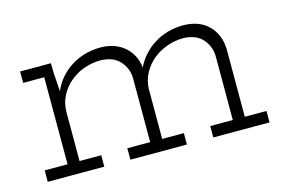

<svg xmlns="http://www.w3.org/2000/svg" viewBox="-60 -508 947 633"><g transform="rotate(-15 413.5 -191.5)"><path d="M228 0H35V-39H113V-336H41V-375H146L147 -339Q148 -322 149 -308.5Q150 -295 151 -278Q171 -325 214.5 -353.5Q258 -382 315 -383Q366 -383 398 -355.5Q430 -328 435 -283Q457 -328 499.5 -355Q542 -382 597 -383Q653 -383 684.5 -352Q716 -321 718 -271V-39H792V0H600V-39H677V-260Q675 -293 653.5 -316.5Q632 -340 590 -342Q560 -342 532.5 -332Q505 -322 484 -304.5Q463 -287 450 -262.5Q437 -238 436 -209V-39H510V0H317V-39H395V-260Q393 -293 371.5 -316.5Q350 -340 308 -342Q277 -342 249.5 -332Q222 -322 200.5 -303.5Q179 -285 166.5 -260Q154 -235 154 -205V-39H228Z"/></g></svg>

Font: Josefin Slab
Style: Regular
Weight: 400
Designer: Santiago Orozco
Foundry: Typemade
Version: Version 2.000